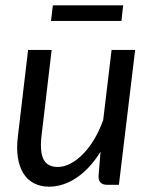

<svg xmlns="http://www.w3.org/2000/svg" viewBox="-20 -694 570 721"><path d="M41.5 0ZM174 -506.5 136 -184.5Q129 -125 143.2 -96Q157.5 -67 197 -67Q220 -67 244.2 -79.5Q268.5 -92 291.2 -115Q314 -138 333.5 -170.5Q353 -203 367.5 -243L399 -506.5H487.5L426.5 0H382.5Q350 0 350 -32L357.5 -124Q317 -59.5 267 -26.2Q217 7 164 7Q132 7 107.5 -5.8Q83 -18.5 67.8 -43Q52.5 -67.5 47 -103Q41.5 -138.5 47.5 -184.5L85.5 -506.5ZM178.5 -674H442.5L436 -615.5H171.5Z"/></svg>

Font: Lato
Style: Italic
Weight: 400
Italic angle: -7°
Designer: Lukasz Dziedzic
Foundry: tyPoland Lukasz Dziedzic
Version: Version 2.007; 2014-02-27